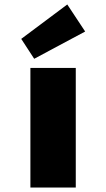

<svg xmlns="http://www.w3.org/2000/svg" viewBox="-20 -839 475 859"><path d="M116 0V-535H319V0ZM133 -576 75 -665 281 -819 361 -698Z"/></svg>

Font: Lexend Exa Black
Style: Regular
Weight: 900
Designer: Bonnie Shaver-Troup, Thomas Jockin
Foundry: Lexend
Version: Version 1.007